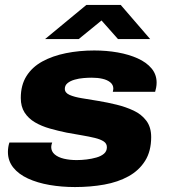

<svg xmlns="http://www.w3.org/2000/svg" viewBox="-20 -744 685 776"><path d="M283 12Q229 12 180 3.5Q131 -5 93 -22.5Q55 -40 33.5 -67Q12 -94 12 -130Q12 -139 13.5 -149Q15 -159 18 -168H191Q189 -163 188 -158.5Q187 -154 187 -150Q187 -132 201 -120Q215 -108 238.5 -102.5Q262 -97 290 -97Q309 -97 330 -99.5Q351 -102 370 -107.5Q389 -113 400.5 -123Q412 -133 412 -149Q412 -164 399 -172.5Q386 -181 363.5 -186.5Q341 -192 311.5 -197Q282 -202 249 -208Q215 -215 181.5 -224.5Q148 -234 121.5 -249.5Q95 -265 79.5 -289Q64 -313 64 -348Q64 -400 87 -436.5Q110 -473 151 -495.5Q192 -518 246 -529Q300 -540 361 -540Q411 -540 456 -532Q501 -524 536.5 -508Q572 -492 592.5 -467.5Q613 -443 613 -410Q613 -400 611 -389.5Q609 -379 607 -373H436Q437 -378 437.5 -381Q438 -384 438 -386Q438 -401 426 -411Q414 -421 394.5 -425.5Q375 -430 351 -430Q336 -430 317.5 -428.5Q299 -427 281.5 -422Q264 -417 253 -408Q242 -399 242 -385Q242 -369 261 -360.5Q280 -352 311 -347Q342 -342 378 -336Q414 -330 451 -321Q488 -312 520 -297Q552 -282 571.5 -256Q591 -230 591 -190Q591 -133 566.5 -94Q542 -55 499.5 -31.5Q457 -8 401.5 2Q346 12 283 12ZM162 -586 329 -724H468L587 -586H457L371 -683H417L298 -586Z"/></svg>

Font: Archivo SemiExpanded ExtraBold
Style: Italic
Weight: 800
Width: 6
Italic angle: -10°
Designer: Hector Gatti
Foundry: Omnibus-Type
Version: Version 2.001